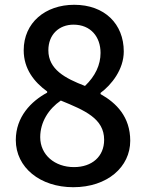

<svg xmlns="http://www.w3.org/2000/svg" viewBox="-20 -768 610 802"><path d="M286 14C429 14 524 -71 524 -180C524 -280 466 -338 400 -375V-380C446 -414 497 -478 497 -553C497 -668 417 -748 290 -748C169 -748 79 -673 79 -558C79 -480 123 -425 177 -386V-381C110 -345 46 -280 46 -183C46 -68 148 14 286 14ZM335 -409C252 -441 182 -478 182 -558C182 -624 227 -665 287 -665C359 -665 400 -614 400 -547C400 -497 378 -450 335 -409ZM289 -70C209 -70 148 -121 148 -195C148 -258 183 -313 234 -348C334 -307 415 -273 415 -184C415 -114 364 -70 289 -70Z"/></svg>

Font: Noto Sans TC Medium
Style: Regular
Weight: 500
Designer: Ryoko NISHIZUKA 西塚涼子 (kana, bopomofo & ideographs); Paul D. Hunt (Latin, Greek & Cyrillic); Sandoll Communications 산돌커뮤니
Foundry: Adobe
Version: Version 2.004;hotconv 1.0.118;makeotfexe 2.5.65603